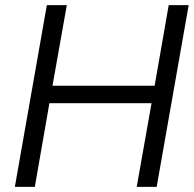

<svg xmlns="http://www.w3.org/2000/svg" viewBox="-20 -730 757 750"><path d="M38 0 163 -710H241L185 -395H584L639 -710H717L592 0H514L572 -327H173L116 0Z"/></svg>

Font: Livvic
Style: Italic
Weight: 400
Italic angle: -10°
Designer: Jacques Le Bailly, Baron von Fonthausen
Version: Version 1.001; ttfautohint (v1.8.2)